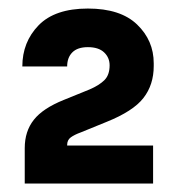

<svg xmlns="http://www.w3.org/2000/svg" viewBox="-20 -854 419 454"><path d="M38.5 -420V-503.8Q38.5 -543.5 59.9 -570.6Q81.2 -597.8 131 -617.8L191.8 -642.5Q214 -652 226.6 -664.2Q239.2 -676.5 239.2 -699.5Q239.2 -717.8 226.2 -730.1Q213.2 -742.5 187.8 -742.5Q163.2 -742.5 151 -730.1Q138.8 -717.8 138.8 -696.8H32.8Q32.8 -754.5 71.2 -794.1Q109.8 -833.8 187.8 -833.8Q265 -833.8 304.2 -796Q343.5 -758.2 343.5 -704.5V-697.8Q343.5 -653.5 319.1 -622.2Q294.8 -591 232 -565.8L171.2 -541Q156 -535.5 147.4 -529.2Q138.8 -523 138.8 -511.2V-489.8L113.5 -509.8H342V-420Z"/></svg>

Font: SVN-Sora Variable
Style: Regular
Weight: 400
Designer: Jonathan Barnbrook, Julián Moncada
Foundry: Barnbrook Fonts
Version: Version 2.000 - Viet hoa boi STYLEno.1 Fonts